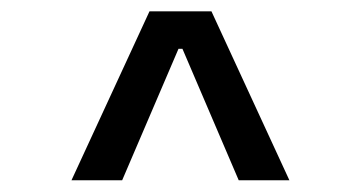

<svg xmlns="http://www.w3.org/2000/svg" viewBox="-20 -713 626 333"><path d="M104 -400.4 239.3 -693.4H346.7L481.9 -400.4H394L296.4 -628.4H289.6L191.9 -400.4Z"/></svg>

Font: Cascadia Code NF SemiLight
Style: Regular
Weight: 350
Monospace: yes
Designer: Aaron Bell
Foundry: Saja Typeworks
Version: Version 2404.023; ttfautohint (v1.8.4)